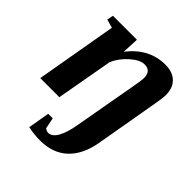

<svg xmlns="http://www.w3.org/2000/svg" viewBox="-191 -590 923 923"><g transform="rotate(45 270.5 -129.0)"><path d="M328.6 -401.4Q297.9 -401.4 259.3 -367.2Q220.7 -333 202.1 -290L150.4 0H20.5L92.8 -414.6L49.3 -426.8L55.7 -459H218.8L214.8 -373.5Q290.5 -471.2 400.4 -471.2Q449.7 -471.2 477.5 -444.6Q505.4 -418 505.4 -368.2Q505.4 -350.1 497.1 -303.7L440.9 19Q424.8 112.8 371.8 162.8Q318.8 212.9 231.9 212.9Q188.5 212.9 149.9 204.1L168.9 94.2H199.7L210.9 149.9Q220.2 159.2 233.4 159.2Q258.8 159.2 277.6 126.5Q296.4 93.8 306.6 34.7L362.3 -277.8Q373 -334.5 373 -354Q373 -401.4 328.6 -401.4Z"/></g></svg>

Font: Tinos
Style: Bold Italic
Weight: 700
Italic angle: -16.333°
Designer: Steve Matteson
Foundry: Monotype Imaging Inc.
Version: Version 1.23